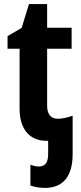

<svg xmlns="http://www.w3.org/2000/svg" viewBox="-20 -681 399 941"><path d="M200 240C289 240 336 183 336 75V-114C312 -105 286 -99 263 -99C230 -99 211 -121 211 -162V-442H331V-545H211V-661H122L86 -544L17 -504V-442H76V-148C76 -41 132 9 206 9H216V73C216 118 200 135 170 135C156 135 141 131 129 126V228C146 235 175 240 200 240Z"/></svg>

Font: Noto Sans Display SemiCondensed
Style: Bold
Weight: 700
Width: 4
Designer: Monotype Design Team
Foundry: Monotype Imaging Inc.
Version: Version 1.900